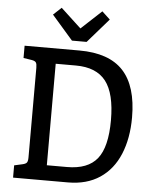

<svg xmlns="http://www.w3.org/2000/svg" viewBox="-61 -994 829 1044"><g transform="rotate(5 353.0 -471.5)"><path d="M666 -382Q666 -268 630 -181.5Q594 -95 523 -47.5Q452 0 349 0H50V-67L95 -77Q113 -81 118.5 -89Q124 -97 124 -117V-606Q124 -627 118.5 -635Q113 -643 95 -646L50 -653V-720H349Q511 -720 588.5 -636.5Q666 -553 666 -382ZM553 -357Q553 -503 501 -570Q449 -637 337 -637H227V-83H337Q451 -83 502 -147Q553 -211 553 -357ZM499 -902 384 -770H304L189 -902L233 -943L344 -840L455 -943Z"/></g></svg>

Font: Enriqueta Medium
Style: Regular
Weight: 500
Designer: Viviana Monsalve, Gustavo Ibarra
Foundry: 72Puntos
Version: Version 2.000